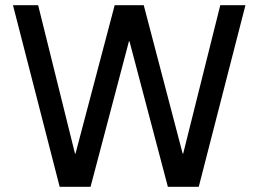

<svg xmlns="http://www.w3.org/2000/svg" viewBox="-20 -720 996 740"><path d="M926 -700 746 0H627L479 -561H477L329 0H210L30 -700H127L269 -128H271L422 -700H534L684 -128H686L829 -700Z"/></svg>

Font: Quantico
Style: Regular
Weight: 400
Designer: Matt Desmond
Foundry: MADtype
Version: Version 2.002